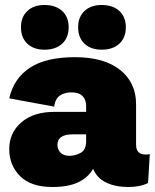

<svg xmlns="http://www.w3.org/2000/svg" viewBox="-20 -739 620 769"><path d="M325 -314Q325 -340 310.5 -354.5Q296 -369 266 -369Q238 -369 219.5 -356Q201 -343 197 -312L17 -345Q35 -425 99.5 -467.5Q164 -510 280 -510Q397 -510 461 -459Q525 -408 525 -322V-159Q525 -120 564 -120Q572 -120 580 -122L573 -6Q541 10 494 10Q442 10 405 -8Q368 -26 353 -63Q334 -29 294.5 -9.5Q255 10 190 10Q104 10 60.5 -33.5Q17 -77 17 -142Q17 -207 65.5 -249Q114 -291 199 -291H325ZM258 -115Q282 -115 303.5 -127Q325 -139 325 -174V-201H272Q210 -201 210 -159Q210 -141 222 -128Q234 -115 258 -115ZM158 -719Q203 -719 229 -695Q255 -671 255 -630Q255 -588 229 -564Q203 -540 158 -540Q115 -540 89.5 -564Q64 -588 64 -630Q64 -671 89.5 -695Q115 -719 158 -719ZM387 -719Q432 -719 458 -695Q484 -671 484 -630Q484 -588 458 -564Q432 -540 387 -540Q344 -540 318.5 -564Q293 -588 293 -630Q293 -671 318.5 -695Q344 -719 387 -719Z"/></svg>

Font: Prodigy Sans ExtraBold
Style: Regular
Weight: 800
Designer: Wei Huang
Foundry: Wei Huang
Version: Version 1.003; ttfautohint (v1.8.3)